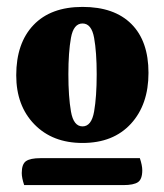

<svg xmlns="http://www.w3.org/2000/svg" viewBox="-20 -694 474 556"><path d="M410 -483Q410 -391 359 -335.5Q308 -280 219 -280Q132 -280 79.5 -334Q27 -388 27 -476Q27 -569 77 -621.5Q127 -674 219 -674Q311 -674 360.5 -624.5Q410 -575 410 -483ZM260 -479Q260 -543 252.5 -584.5Q245 -626 219 -626Q193 -626 185.5 -584.5Q178 -543 178 -479Q178 -414 185.5 -371Q193 -328 219 -328Q245 -328 252.5 -371Q260 -414 260 -479ZM43 -193Q43 -219 55.5 -227.5Q68 -236 97 -236H385Q392 -215 392 -201Q392 -175 379.5 -166.5Q367 -158 337 -158H50Q43 -179 43 -193Z"/></svg>

Font: Sansita ExtraBold
Style: Regular
Weight: 800
Designer: Pablo Cosgaya
Foundry: Omnibus-Type
Version: Version 1.006